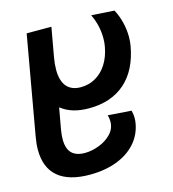

<svg xmlns="http://www.w3.org/2000/svg" viewBox="-108 -644 816 904"><g transform="rotate(-15 300.0 -192.0)"><path d="M12.5 -6Q12.5 -35 18.5 -68.5L103.5 -550H224L199 -409.5Q193 -376 193 -348.5Q193 -294 216.5 -266.5Q240 -239 285 -239Q324.5 -239 357.5 -258Q390.5 -277 412.5 -312Q434.5 -347 443 -394.5Q446.5 -412.5 446.5 -435Q446.5 -497 419 -553.5L530.5 -546.5Q546.5 -517.5 555.5 -481.8Q564.5 -446 564.5 -410Q564.5 -386.5 561 -367Q541 -252.5 473 -192.8Q405 -133 296.5 -133Q254.5 -133 221 -143Q187.5 -153 161 -174L142.5 -71Q138 -45 138 -23.5Q138 21.5 159.2 43.2Q180.5 65 223.5 65Q256.5 65 292.5 51.5Q328.5 38 352.8 12.5Q377 -13 377 -47.5Q377 -62.5 372.5 -78.5L486.5 -70.5Q491.5 -52.5 491.5 -34Q491.5 -19.5 489 -7Q479.5 47 443.5 87Q407.5 127 350 148.5Q292.5 170 220 170Q117.5 170 65 125.5Q12.5 81 12.5 -6Z"/></g></svg>

Font: JuliaMono BoldItalic
Style: Regular
Weight: 700
Italic angle: -9°
Monospace: yes
Designer: cormullion
Foundry: corm
Version: Version 0.049; ttfautohint (v1.8.4)